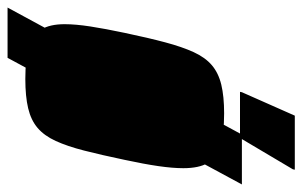

<svg xmlns="http://www.w3.org/2000/svg" viewBox="-204 -579 800 508"><g transform="rotate(90 196.0 -325.0)"><path d="M-38 55 298 -565H430L95 55ZM151 8Q97 8 65.5 -1.5Q34 -11 20 -34Q6 -57 6 -96Q6 -125 12 -164Q18 -203 29 -255Q42 -317 54 -362Q66 -407 80 -437.5Q94 -468 114.5 -485.5Q135 -503 166 -510.5Q197 -518 242 -518Q296 -518 328 -508Q360 -498 373.5 -474.5Q387 -451 387 -410Q387 -382 381.5 -344Q376 -306 365 -255Q352 -193 340.5 -148Q329 -103 315 -72.5Q301 -42 280.5 -24.5Q260 -7 228.5 0.5Q197 8 151 8ZM167 -114Q174 -114 179 -115.5Q184 -117 188 -124Q192 -131 196 -146Q200 -161 206 -187.5Q212 -214 221 -255Q232 -308 237.5 -337Q243 -366 243 -379Q243 -387 241 -390.5Q239 -394 235.5 -395Q232 -396 226 -396Q217 -396 212 -393Q207 -390 202 -377Q197 -364 190.5 -335Q184 -306 173 -255Q162 -201 156 -172.5Q150 -144 150 -131Q150 -123 152 -119.5Q154 -116 158 -115Q162 -114 167 -114ZM185 -560 186 -565 248 -705H391L390 -700L307 -560Z"/></g></svg>

Font: Saira Condensed Black
Style: Italic
Weight: 900
Width: 3
Italic angle: -12°
Designer: Hector Gatti with collaboration of the Omnibus-Type team
Foundry: Omnibus-Type
Version: Version 1.101